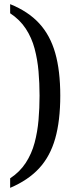

<svg xmlns="http://www.w3.org/2000/svg" viewBox="-20 -779 363 927"><path d="M29 82Q76 51 104.5 7Q133 -37 147 -89.5Q161 -142 166 -199.5Q171 -257 171 -317Q171 -377 166 -434.5Q161 -492 147 -544.5Q133 -597 104.5 -640.5Q76 -684 29 -715V-759Q116 -724 169 -666.5Q222 -609 246.5 -523.5Q271 -438 271 -317Q271 -196 246.5 -110Q222 -24 169 33.5Q116 91 29 128Z"/></svg>

Font: Noto Serif SemiCondensed
Style: Regular
Weight: 400
Width: 4
Designer: Monotype Design Team
Foundry: Monotype Imaging Inc.
Version: Version 2.013